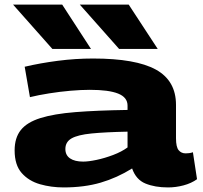

<svg xmlns="http://www.w3.org/2000/svg" viewBox="-20 -810 888 840"><path d="M44 -152Q44 -207 71 -241Q98 -275 157 -293.5Q216 -312 310 -319.5Q404 -327 538 -329V-348Q538 -384 497 -400.5Q456 -417 373 -417Q335 -417 288.5 -413Q242 -409 195 -401.5Q148 -394 111 -385L88 -518Q156 -534 233 -544Q310 -554 387 -554Q574 -554 662 -505.5Q750 -457 750 -351V-205Q750 -167 761.5 -153Q773 -139 792 -139Q799 -139 807.5 -140Q816 -141 824 -144L842 -26Q817 -8 783 1Q749 10 715 10Q658 10 616.5 -7Q575 -24 558 -73Q492 -32 420.5 -11Q349 10 258 10Q204 10 155 -4Q106 -18 75 -53Q44 -88 44 -152ZM266 -158Q266 -131 286.5 -117Q307 -103 344 -103Q367 -103 402.5 -110.5Q438 -118 475 -132Q512 -146 538 -165V-234Q440 -232 380 -226Q320 -220 293 -204.5Q266 -189 266 -158ZM209 -596 37 -790H252L378 -596ZM501 -596 329 -790H543L670 -596Z"/></svg>

Font: Georama ExtraExtended
Style: Bold
Weight: 700
Width: 8
Designer: Jean-Baptiste Levee
Foundry: Production Type
Version: Version 1.000